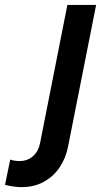

<svg xmlns="http://www.w3.org/2000/svg" viewBox="-139 -541 419 776"><path d="M-118.7 206.1 -97.7 104Q-90.3 106.9 -79.6 108.4Q-68.8 109.9 -60.1 109.9Q-28.3 109.9 -6.3 90.8Q15.6 71.8 22.5 39.6L133.3 -521H249.5L136.2 50.8Q127 98.1 102.1 135.3Q77.1 172.4 38.1 193.8Q-1 215.3 -51.3 215.3Q-83 215.3 -118.7 206.1Z"/></svg>

Font: Reddit Sans Fudge SmBold Italic
Style: Regular
Weight: 600
Italic angle: -11.25°
Designer: Stephen Hutchings
Version: Version 1.013